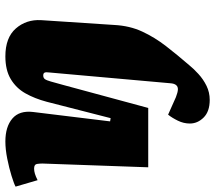

<svg xmlns="http://www.w3.org/2000/svg" viewBox="-70 -509 801 715"><g transform="rotate(-90 330.5 -151.5)"><path d="M316 229Q273 229 250.5 206.5Q228 184 228 155Q228 132 238.5 110.5Q249 89 261 74L326 103Q344 110 354.5 110.5Q365 111 371 104Q377 97 378 82L418 -367Q420 -381 417.5 -386Q415 -391 407 -391Q398 -391 393.5 -385Q389 -379 384.5 -363Q380 -347 372 -318L286 0H65L79 -394Q79 -403 77.5 -414Q76 -425 60 -425Q51 -425 41 -422Q31 -419 17 -412L-7 -494Q4 -500 33 -509Q62 -518 97 -525Q132 -532 161 -532Q216 -532 246.5 -506Q277 -480 271 -429L236 -142L248 -140L309 -378Q321 -423 340.5 -457.5Q360 -492 393.5 -512Q427 -532 478 -532Q548 -532 582 -493Q616 -454 613 -399L595 -126Q592 -69 570.5 -22.5Q549 24 516 66.5Q483 109 445 153Q433 168 413 186.5Q393 205 368.5 217Q344 229 316 229Z"/></g></svg>

Font: Literata 18pt Black
Style: Italic
Weight: 900
Italic angle: -2°
Designer: Latin by Veronika Burian and Jose Scaglione. Greek by Irene Vlachou. Cyrillic by Vera Evstafieva
Foundry: TypeTogether
Version: Version 3.103;gftools[0.9.29]